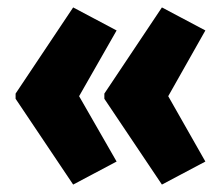

<svg xmlns="http://www.w3.org/2000/svg" viewBox="-20 -539 600 517"><path d="M22 -287V-273L177 -42L294 -104L193 -280L294 -457L177 -519ZM261 -287V-273L416 -42L533 -104L433 -280L533 -457L416 -519Z"/></svg>

Font: Noto Sans Ethiopic ExtraCondensed Black
Style: Regular
Weight: 900
Width: 2
Designer: Monotype Design Team
Foundry: Monotype Imaging Inc.
Version: Version 2.102